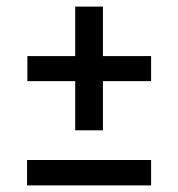

<svg xmlns="http://www.w3.org/2000/svg" viewBox="-20 -562 540 582"><path d="M62 -77H438V0H62ZM292 -392H438V-316H292V-167H208V-316H63V-392H208V-542H292Z"/></svg>

Font: FiraGOUPP
Style: Medium
Weight: 400
Designer: bBox Type
Foundry: bBox Type GmbH
Version: Version 1.001